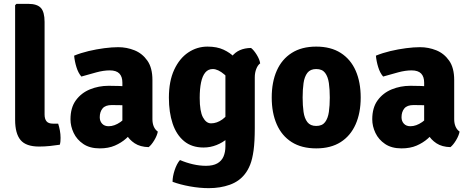

<svg xmlns="http://www.w3.org/2000/svg" viewBox="-20 -756 2436 997"><path d="M282 -114Q287.5 -97.5 291 -78.2Q294.5 -59 294.5 -40Q294.5 -31.5 293.8 -22Q293 -12.5 290.5 -4.5Q268 -1 240 2Q212 5 183 5Q115 5 86.8 -28.8Q58.5 -62.5 58.5 -134V-729L65.5 -736H126.5Q172.5 -736 192 -715Q211.5 -694 211.5 -642V-161.5Q211.5 -138.5 221.5 -126.2Q231.5 -114 254.5 -114Z M346 -136.5Q346 -197 374 -235.2Q402 -273.5 447.2 -292Q492.5 -310.5 544 -310.5Q566.5 -310.5 600.8 -309.5Q635 -308.5 662.5 -303V-204Q641 -209 610.8 -209.8Q580.5 -210.5 560.5 -210.5Q527 -210.5 512.5 -192.8Q498 -175 498 -147Q498 -127 510.2 -113.8Q522.5 -100.5 544 -100.5Q574 -100.5 605 -122Q636 -143.5 657.5 -181L679.5 -82Q660 -59 635 -36.8Q610 -14.5 576.5 0Q543 14.5 498 14.5Q446.5 14.5 412.8 -8.2Q379 -31 362.5 -65.8Q346 -100.5 346 -136.5ZM799.5 -72.5Q795.5 -51.5 781 -27.5Q766.5 -3.5 752 8Q708 7 679.2 -12Q650.5 -31 635.2 -58.8Q620 -86.5 615.5 -113V-327Q615.5 -358 599.8 -374.2Q584 -390.5 550 -390.5Q518 -390.5 480 -380.2Q442 -370 402.5 -358.5Q386 -377.5 376.8 -407.8Q367.5 -438 365 -467Q399 -481 440 -490.8Q481 -500.5 521.5 -505.8Q562 -511 594 -511Q638 -511 678.5 -494.8Q719 -478.5 745.2 -441.2Q771.5 -404 771.5 -340.5V-137Q771.5 -115.5 778.5 -99Q785.5 -82.5 799.5 -72.5Z M1331 -427Q1318.5 -418 1310.8 -398.2Q1303 -378.5 1303 -354.5V-91Q1303 -21 1296.8 24.8Q1290.5 70.5 1279 99.2Q1267.5 128 1251.5 148Q1222 186 1173 203.5Q1124 221 1064 221Q1017 221 966 211.8Q915 202.5 876 188Q876 160.5 887 127.2Q898 94 914.5 75Q947 89 981.8 97Q1016.5 105 1049.5 105Q1086 105 1108.2 92.5Q1130.5 80 1140.5 57Q1150.5 34 1150.5 3.5V-357Q1150.5 -419.5 1184 -462.8Q1217.5 -506 1283.5 -507Q1298 -496 1313 -471.8Q1328 -447.5 1331 -427ZM857 -248.5Q857 -334.5 884.5 -393.8Q912 -453 957.5 -483.5Q1003 -514 1057.5 -514Q1106.5 -514 1140.8 -498Q1175 -482 1197.5 -459Q1220 -436 1232.5 -414L1207.5 -286.5Q1178.5 -341 1145.2 -369.2Q1112 -397.5 1085 -397.5Q1061 -397.5 1046 -379.5Q1031 -361.5 1024 -327.8Q1017 -294 1017 -247.5Q1017 -178 1033.8 -146.8Q1050.5 -115.5 1076 -115.5Q1106 -115.5 1134.8 -136Q1163.5 -156.5 1183 -197L1205 -88.5Q1188.5 -60.5 1162.5 -38Q1136.5 -15.5 1104.2 -2.8Q1072 10 1037 10Q976 10 936 -23Q896 -56 876.5 -114.2Q857 -172.5 857 -248.5Z M1853 -249.5Q1853 -169.5 1826.5 -110Q1800 -50.5 1748.8 -18Q1697.5 14.5 1622 14.5Q1546 14.5 1494.5 -18.2Q1443 -51 1417 -110.5Q1391 -170 1391 -249.5Q1391 -330 1417.2 -389.2Q1443.5 -448.5 1495 -481.2Q1546.5 -514 1622 -514Q1698 -514 1749.5 -481Q1801 -448 1827 -388.8Q1853 -329.5 1853 -249.5ZM1551.5 -249.5Q1551.5 -208.5 1556.2 -175Q1561 -141.5 1576.2 -121.8Q1591.5 -102 1622 -102Q1653 -102 1668 -121.8Q1683 -141.5 1687.8 -175Q1692.5 -208.5 1692.5 -249.5Q1692.5 -291 1687.8 -324.5Q1683 -358 1668 -377.8Q1653 -397.5 1622 -397.5Q1591.5 -397.5 1576.2 -377.8Q1561 -358 1556.2 -324.5Q1551.5 -291 1551.5 -249.5Z M1913 -136.5Q1913 -197 1941 -235.2Q1969 -273.5 2014.2 -292Q2059.5 -310.5 2111 -310.5Q2133.5 -310.5 2167.8 -309.5Q2202 -308.5 2229.5 -303V-204Q2208 -209 2177.8 -209.8Q2147.5 -210.5 2127.5 -210.5Q2094 -210.5 2079.5 -192.8Q2065 -175 2065 -147Q2065 -127 2077.2 -113.8Q2089.5 -100.5 2111 -100.5Q2141 -100.5 2172 -122Q2203 -143.5 2224.5 -181L2246.5 -82Q2227 -59 2202 -36.8Q2177 -14.5 2143.5 0Q2110 14.5 2065 14.5Q2013.5 14.5 1979.8 -8.2Q1946 -31 1929.5 -65.8Q1913 -100.5 1913 -136.5ZM2366.5 -72.5Q2362.5 -51.5 2348 -27.5Q2333.5 -3.5 2319 8Q2275 7 2246.2 -12Q2217.5 -31 2202.2 -58.8Q2187 -86.5 2182.5 -113V-327Q2182.5 -358 2166.8 -374.2Q2151 -390.5 2117 -390.5Q2085 -390.5 2047 -380.2Q2009 -370 1969.5 -358.5Q1953 -377.5 1943.8 -407.8Q1934.5 -438 1932 -467Q1966 -481 2007 -490.8Q2048 -500.5 2088.5 -505.8Q2129 -511 2161 -511Q2205 -511 2245.5 -494.8Q2286 -478.5 2312.2 -441.2Q2338.5 -404 2338.5 -340.5V-137Q2338.5 -115.5 2345.5 -99Q2352.5 -82.5 2366.5 -72.5Z"/></svg>

Font: Signika Light
Style: Bold
Weight: 700
Version: Version 2.003;gftools[0.9.32]